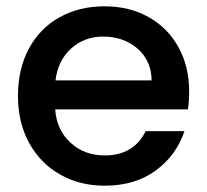

<svg xmlns="http://www.w3.org/2000/svg" viewBox="-20 -580 657 609"><path d="M576 -233H155Q160 -167 204 -127Q248 -87 312 -87Q404 -87 442 -164H565Q540 -88 474.5 -39.5Q409 9 312 9Q233 9 170.5 -26.5Q108 -62 72.5 -126.5Q37 -191 37 -276Q37 -361 71.5 -425.5Q106 -490 168.5 -525Q231 -560 312 -560Q390 -560 451 -526Q512 -492 546 -430.5Q580 -369 580 -289Q580 -258 576 -233ZM461 -325Q460 -388 416 -426Q372 -464 307 -464Q248 -464 206 -426.5Q164 -389 156 -325Z"/></svg>

Font: Poppins-Tabular Medium
Style: Regular
Weight: 500
Designer: Ninad Kale (Devanagari), Jonny Pinhorn (Latin)
Foundry: Indian Type Foundry
Version: Version 4.004